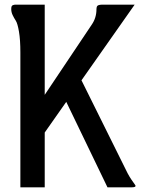

<svg xmlns="http://www.w3.org/2000/svg" viewBox="-20 -800 625 820"><path d="M525 -60Q533 -45 541.5 -32.5Q550 -20 554.5 -14Q559 -8 559 -6Q559 0 542 0H439L263 -365L171 -234V0H67V-576Q67 -630 61 -665Q55 -700 47.5 -711.5Q40 -723 34 -735.5Q28 -748 28 -761Q28 -768 29.5 -772.5Q31 -777 36.5 -778.5Q42 -780 43 -780Q44 -780 52 -780H171V-395L372 -695Q392 -724 392 -761Q392 -764 392.5 -766.5Q393 -769 393.5 -771Q394 -773 395.5 -774.5Q397 -776 398.5 -777Q400 -778 403 -778.5Q406 -779 407.5 -779.5Q409 -780 413.5 -780Q418 -780 420.5 -780Q423 -780 428.5 -780Q434 -780 438 -780H555L328 -457Z"/></svg>

Font: Coupeur_Texte
Style: Regular
Weight: 400
Designer: Léa Rolland
Version: Version 1.000;PS 001.000;hotconv 1.0.88;makeotf.lib2.5.64775